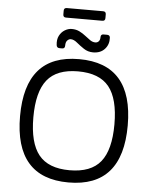

<svg xmlns="http://www.w3.org/2000/svg" viewBox="-62 -1003 843 1064"><g transform="rotate(5 359.5 -471.0)"><path d="M359 10Q60 10 60 -333Q60 -676 359 -676Q659 -676 659 -333Q659 10 359 10ZM359 -58Q478 -58 531.5 -124.5Q585 -191 585 -333Q585 -475 531.5 -541.5Q478 -608 359 -608Q241 -608 187.5 -541.5Q134 -475 134 -333Q134 -191 187.5 -124.5Q241 -58 359 -58ZM275 -744Q275 -727 260 -727H246Q230 -727 228 -742Q224 -773 235 -794.5Q246 -816 265 -827.5Q284 -839 304 -839Q328 -839 347 -829.5Q366 -820 381.5 -807.5Q397 -795 411 -785.5Q425 -776 440 -776Q451 -776 458.5 -784Q466 -792 466 -807Q466 -824 481 -824H501Q517 -824 518 -809Q520 -771 496.5 -745.5Q473 -720 432 -720Q403 -720 380 -735.5Q357 -751 338.5 -766.5Q320 -782 303 -782Q293 -782 284 -773Q275 -764 275 -744ZM266 -899Q250 -899 250 -915V-936Q250 -952 266 -952H468Q484 -952 484 -936V-915Q484 -899 468 -899Z"/></g></svg>

Font: Pitagon Sans
Style: Regular
Weight: 400
Designer: Travis Tran
Foundry: Pitagon
Version: Version 1.001; ttfautohint (v1.8.4.7-5d5b);gftools[0.9.26]